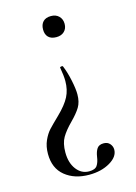

<svg xmlns="http://www.w3.org/2000/svg" viewBox="-101 -417 529 748"><g transform="rotate(-15 163.5 -43.0)"><path d="M212 215Q215 195 223 183Q231 171 250 171Q266 171 275 181.5Q284 192 284 205Q284 234 249 254.5Q214 275 165 275Q106 275 68 244Q30 213 30 155Q30 125 40.5 101.5Q51 78 65 63Q79 48 106 22Q141 -12 155 -39.5Q169 -67 169 -102Q169 -124 163 -157Q162 -160 168 -161Q174 -162 175 -159Q186 -133 193.5 -97.5Q201 -62 201 -40Q201 -9 188.5 11.5Q176 32 151 57Q124 84 110.5 107Q97 130 97 167Q97 209 117 235.5Q137 262 168 262Q192 262 200.5 249.5Q209 237 212 215ZM224 -318Q224 -299 212 -287.5Q200 -276 180 -276Q159 -276 148 -287Q137 -298 137 -318Q137 -338 148 -349.5Q159 -361 180 -361Q200 -361 212 -349Q224 -337 224 -318Z"/></g></svg>

Font: Cormorant Unicase
Style: Regular
Weight: 400
Designer: Christian Thalmann (Catharsis Fonts)
Foundry: Catharsis Fonts
Version: Version 4.000